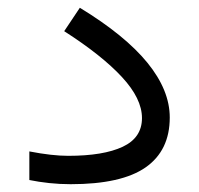

<svg xmlns="http://www.w3.org/2000/svg" viewBox="-20 -473 510 492"><path d="M55.2 -85Q113.3 -73.7 154.8 -73.7Q245.1 -73.7 294.4 -96.9Q343.8 -120.1 343.8 -170.4Q343.8 -220.2 292.5 -275.6Q241.2 -331.1 144.5 -393.1L184.6 -453.1Q300.8 -382.3 357.9 -312Q415 -241.7 415 -171.9Q415 -87.4 353.3 -44.2Q291.5 -1 161.1 -1Q132.8 -1 106 -3.9Q79.1 -6.8 55.2 -11.7Z"/></svg>

Font: Vazir Light FD
Style: Light-FD
Weight: 300
Designer: Saber Rastikerdar
Foundry: Saber Rastikerdar
Version: Version 30.1.0